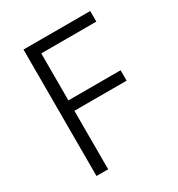

<svg xmlns="http://www.w3.org/2000/svg" viewBox="-168 -816 861 927"><g transform="rotate(-30 262.0 -352.5)"><path d="M100 0V-705H472V-646H165V-384H456V-326H165V0Z"/></g></svg>

Font: Nunito Sans 7pt Condensed Light
Style: Regular
Weight: 300
Width: 3
Designer: Vernon Adams
Foundry: Vernon Adams
Version: Version 3.101;gftools[0.9.27]